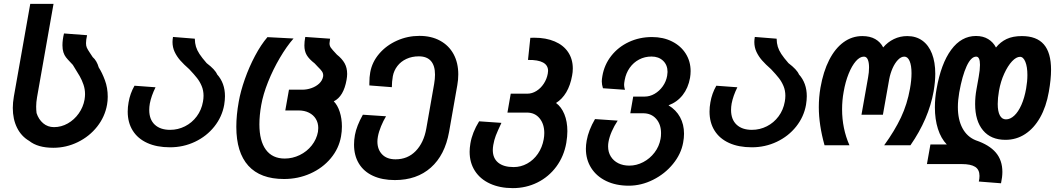

<svg xmlns="http://www.w3.org/2000/svg" viewBox="-20 -745 5440 990"><path d="M130.5 -18.5Q89.5 -42.5 67.8 -86.5Q46 -130.5 46 -188.5Q46 -215.5 51.5 -247.5L136 -725H256L171 -243.5Q166.5 -217.5 166.5 -195.5Q166.5 -178 168.5 -162Q179 -129.5 202.5 -109.5Q226 -89.5 258.5 -89.5Q296 -89.5 329.5 -108.5Q363 -127.5 386 -160Q409 -192.5 416 -231.5Q418.5 -247.5 418.5 -259.5Q418.5 -285 410.5 -308.5Q402.5 -332 391 -352.2Q379.5 -372.5 355.5 -410.5L341 -426Q328 -439.5 320 -449.8Q312 -460 307 -475.2Q302 -490.5 302 -511.5Q302 -540 310 -572.5L429 -563.5Q423.5 -539 423.5 -522.5Q423.5 -508.5 427.8 -499Q432 -489.5 443.5 -472.5L458 -450.5Q468.5 -441.5 476.5 -427.8Q484.5 -414 489 -397.5Q506.5 -370.5 521 -331.2Q535.5 -292 535.5 -246Q535.5 -225 532 -205.5Q521 -143 481 -92.2Q441 -41.5 381.2 -12.2Q321.5 17 255 17Q175 17 130.5 -18.5Z M638.5 -169.5Q638.5 -193 643 -217.5Q650.5 -262.5 673.5 -303L782 -295Q760 -250.5 752.5 -211Q749.5 -194 749.5 -178Q749.5 -129 778 -102.2Q806.5 -75.5 857 -75.5Q898 -75.5 934 -93.8Q970 -112 994.5 -145Q1019 -178 1026.5 -220.5Q1029.5 -236.5 1029.5 -251Q1029.5 -278.5 1020 -301.2Q1010.5 -324 996 -342.5Q981.5 -361 956 -388Q927.5 -413 909.5 -433.5Q891.5 -454 880.5 -477.5Q869.5 -501 869.5 -528.5Q869.5 -539.5 872 -554.5L984.5 -545.5Q985 -522 990.5 -504Q996 -486 1008.5 -466.8Q1021 -447.5 1045.5 -419.5Q1089.5 -386 1099.5 -361.5Q1140 -316.5 1140 -249Q1140 -229.5 1136 -204.5Q1125 -142.5 1085.2 -92.5Q1045.5 -42.5 985.5 -14Q925.5 14.5 856.5 14.5Q788.5 14.5 739.5 -7.8Q690.5 -30 664.5 -71.5Q638.5 -113 638.5 -169.5Z M1198.5 -91Q1198.5 -151.5 1211 -220.5Q1220.5 -274.5 1242.5 -337Q1264.5 -399.5 1295 -457Q1325.5 -514.5 1359 -553.5L1493.5 -546.5Q1458 -506 1423 -446.5Q1388 -387 1362.2 -322.5Q1336.5 -258 1327 -203.5Q1317.5 -150 1317.5 -104Q1317.5 -18.5 1351 27Q1384.5 72.5 1448 72.5Q1488.5 72.5 1525.5 54.5Q1562.5 36.5 1587.5 4.8Q1612.5 -27 1619.5 -65.5Q1621 -76 1621 -85Q1621 -111.5 1608.5 -132Q1596 -152.5 1573 -164Q1550 -175.5 1519.5 -175.5H1451L1470 -282.5H1538.5Q1563 -282.5 1586.2 -290.8Q1609.5 -299 1625.8 -314.2Q1642 -329.5 1646 -350Q1646.5 -352 1646.5 -356Q1646.5 -367.5 1640.2 -376.8Q1634 -386 1618.5 -401Q1608 -411.5 1602.5 -418Q1573.5 -440.5 1561.5 -461Q1549.5 -481.5 1549.5 -510.5Q1549.5 -530 1554 -554.5L1682 -545.5Q1679 -525.5 1679 -521.5Q1679 -509 1685.8 -499.2Q1692.5 -489.5 1717 -463.5Q1743.5 -442.5 1756.8 -419Q1770 -395.5 1770 -364Q1770 -350 1767 -333.5Q1752 -247.5 1701 -222.5Q1720.5 -203 1731.8 -168.2Q1743 -133.5 1743 -92.5Q1743 -67.5 1738.5 -42Q1727.5 21 1685.5 71.2Q1643.5 121.5 1580.2 149.8Q1517 178 1444.5 178Q1322.5 178 1260.5 109.5Q1198.5 41 1198.5 -91Z M1805.5 0.5Q1805.5 -23 1810 -48.5Q1818.5 -95.5 1851 -153.5L1970.5 -145.5Q1956.5 -122.5 1944.8 -94Q1933 -65.5 1928.5 -40.5Q1926 -26.5 1926 -15Q1926 26 1950.5 51.2Q1975 76.5 2019.5 76.5Q2082 76.5 2123.5 33.8Q2165 -9 2178 -81.5L2218.5 -312Q2223 -338.5 2223 -360Q2223 -406.5 2202 -430.5Q2181 -454.5 2139.5 -454.5Q2104 -454.5 2075.5 -441.2Q2047 -428 2029 -404.5Q2011 -381 2005.5 -352Q2000.5 -323 2000.5 -295.5L1884.5 -304.5V-315.5Q1884.5 -348.5 1889 -372Q1898.5 -425 1935.2 -468Q1972 -511 2026.8 -535.5Q2081.5 -560 2142.5 -560Q2204 -560 2249.2 -535.2Q2294.5 -510.5 2318.8 -465.8Q2343 -421 2343 -361.5Q2343 -334 2338 -306L2295.5 -64.5Q2274 55 2201.5 119.2Q2129 183.5 2016 183.5Q1950.5 183.5 1903 161.5Q1855.5 139.5 1830.5 98.2Q1805.5 57 1805.5 0.5Z M2401.5 37.5Q2401.5 18.5 2405.5 -5.5Q2415 -62 2450.5 -119.5L2565.5 -111.5Q2545 -68 2536.5 -45.8Q2528 -23.5 2523.5 2.5Q2521 17.5 2521 28.5Q2521 71 2549 93.8Q2577 116.5 2628.5 116.5Q2665.5 116.5 2698.2 98.5Q2731 80.5 2753.5 47.8Q2776 15 2783.5 -27Q2786.5 -43.5 2786.5 -59Q2786.5 -105.5 2762.2 -135Q2738 -164.5 2697 -164.5H2596.5L2613.5 -262H2699.5Q2723.5 -262 2746 -276Q2768.5 -290 2784 -313.8Q2799.5 -337.5 2804.5 -365.5Q2806 -373 2806 -379.5Q2806 -437.5 2702.5 -436L2714.5 -550Q2721.5 -550.5 2735 -550.5Q2795.5 -550.5 2840.5 -531.2Q2885.5 -512 2909.5 -476Q2933.5 -440 2933.5 -392Q2933.5 -373 2930 -355.5Q2921 -305 2899.8 -269.2Q2878.5 -233.5 2847 -214Q2874.5 -194 2890 -156.2Q2905.5 -118.5 2905.5 -68.5Q2905.5 -41.5 2900 -8.5Q2888 60.5 2848.8 113.8Q2809.5 167 2751 196Q2692.5 225 2624 225Q2557.5 225 2507 202Q2456.5 179 2429 136.5Q2401.5 94 2401.5 37.5Z M3001 22Q3001 3 3005 -20Q3014.5 -73.5 3048 -131L3165 -123Q3147 -96 3134.5 -67.5Q3122 -39 3117.5 -13Q3115.5 -2.5 3115.5 10Q3115.5 39.5 3129.5 62Q3143.5 84.5 3168.2 96.8Q3193 109 3225 109Q3262 109 3296.5 91Q3331 73 3355 41.5Q3379 10 3386 -29Q3388.5 -41.5 3388.5 -58.5Q3388.5 -104 3363.2 -132.5Q3338 -161 3296 -161H3230L3245 -247H3304Q3330.5 -247 3355.2 -261.2Q3380 -275.5 3397.5 -300.2Q3415 -325 3420 -354.5Q3422 -368.5 3422 -374Q3422 -410 3399 -431.8Q3376 -453.5 3339.5 -453.5Q3304.5 -453.5 3275.5 -438.2Q3246.5 -423 3227 -395.5Q3207.5 -368 3201 -332Q3198 -315.5 3198 -307Q3198 -297 3202.5 -282L3089 -290Q3083 -309 3083 -325Q3083 -336.5 3086 -353Q3096 -411.5 3132 -457.2Q3168 -503 3222.8 -528.5Q3277.5 -554 3342 -554Q3400 -554 3445.2 -531.2Q3490.5 -508.5 3515.8 -468.5Q3541 -428.5 3541 -378.5Q3541 -361.5 3538 -343.5Q3528.5 -291 3500 -254.8Q3471.5 -218.5 3427 -202Q3466 -178.5 3486.5 -141Q3507 -103.5 3507 -55.5Q3507 -33.5 3502.5 -10Q3492 49 3450.2 100.2Q3408.5 151.5 3347.5 182Q3286.5 212.5 3222 212.5Q3156 212.5 3106 188.5Q3056 164.5 3028.5 121.2Q3001 78 3001 22Z M3638.5 -169.5Q3638.5 -193 3643 -217.5Q3650.5 -262.5 3673.5 -303L3782 -295Q3760 -250.5 3752.5 -211Q3749.5 -194 3749.5 -178Q3749.5 -129 3778 -102.2Q3806.5 -75.5 3857 -75.5Q3898 -75.5 3934 -93.8Q3970 -112 3994.5 -145Q4019 -178 4026.5 -220.5Q4029.5 -236.5 4029.5 -251Q4029.5 -278.5 4020 -301.2Q4010.5 -324 3996 -342.5Q3981.5 -361 3956 -388Q3927.5 -413 3909.5 -433.5Q3891.5 -454 3880.5 -477.5Q3869.5 -501 3869.5 -528.5Q3869.5 -539.5 3872 -554.5L3984.5 -545.5Q3985 -522 3990.5 -504Q3996 -486 4008.5 -466.8Q4021 -447.5 4045.5 -419.5Q4089.5 -386 4099.5 -361.5Q4140 -316.5 4140 -249Q4140 -229.5 4136 -204.5Q4125 -142.5 4085.2 -92.5Q4045.5 -42.5 3985.5 -14Q3925.5 14.5 3856.5 14.5Q3788.5 14.5 3739.5 -7.8Q3690.5 -30 3664.5 -71.5Q3638.5 -113 3638.5 -169.5Z M4202 -192.5Q4202 -243.5 4210.5 -293Q4225 -376 4255.5 -435.8Q4286 -495.5 4329.5 -527.2Q4373 -559 4426.5 -559Q4466 -559 4493 -543.5Q4520 -528 4534 -500.5Q4557 -528 4589 -543.5Q4621 -559 4658 -559Q4703.5 -559 4736 -535.5Q4768.5 -512 4785.5 -468.2Q4802.5 -424.5 4802.5 -364.5Q4802.5 -324 4794 -274Q4768.5 -131.5 4674.5 4H4539Q4593 -70.5 4625.5 -139.2Q4658 -208 4672 -287.5Q4680 -331 4680 -367.5Q4680 -407.5 4670.2 -430.2Q4660.5 -453 4643 -453Q4626 -453 4610 -436.2Q4594 -419.5 4582.2 -392.8Q4570.5 -366 4565 -336.5L4532.5 -153.5H4422L4456 -345.5Q4461 -372 4461 -397Q4461 -423 4454.5 -438Q4448 -453 4434.5 -453Q4413.5 -453 4393 -429.5Q4372.5 -406 4355.8 -364.8Q4339 -323.5 4330 -271Q4322 -227.5 4322 -181.5Q4322 -82 4360 4H4231.5Q4202 -101.5 4202 -192.5Z M5030.5 162Q5030.5 129.5 5008 115.2Q4985.5 101 4939 101H4759.5L4777.5 0H4862Q4832 -31 4816.2 -80.5Q4800.5 -130 4800.5 -191.5Q4800.5 -239 4809 -285Q4832 -417 4884.5 -488.2Q4937 -559.5 5012.5 -559.5Q5049 -559.5 5075.2 -543.5Q5101.5 -527.5 5115.5 -500Q5138 -528.5 5170.2 -543.8Q5202.5 -559 5249 -559Q5325 -559 5362.2 -516.2Q5399.5 -473.5 5399.5 -385Q5399.5 -336.5 5388 -271.5Q5374.5 -194.5 5343 -139Q5311.5 -83.5 5266 -53.8Q5220.5 -24 5164.5 -24Q5089.5 -24 5048.8 -72.8Q5008 -121.5 5008 -208.5Q5008 -246.5 5015 -284.5L5026.5 -349Q5033 -384.5 5033 -410.5Q5033 -453 5013.5 -453Q4987 -453 4964.2 -403.8Q4941.5 -354.5 4926 -268Q4919 -227 4919 -193Q4919 -128 4942.8 -83.8Q4966.5 -39.5 5011.5 -21.5Q5081 2 5114.8 41.8Q5148.5 81.5 5148.5 141.5Q5148.5 167.5 5141.5 200L5027 191Q5030.5 176.5 5030.5 162ZM5271 -288.5Q5277.5 -325.5 5277.5 -358Q5277.5 -400.5 5267 -426.2Q5256.5 -452 5239.5 -452Q5220 -452 5198.2 -428.8Q5176.5 -405.5 5158 -365.2Q5139.5 -325 5131 -276.5Q5124.5 -239.5 5124.5 -209Q5124.5 -170.5 5135.5 -150Q5146.5 -129.5 5167 -129.5Q5189 -129.5 5209.8 -148.8Q5230.5 -168 5246.5 -204Q5262.5 -240 5271 -288.5Z"/></svg>

Font: JuliaMono BoldItalic
Style: Regular
Weight: 700
Italic angle: -9°
Monospace: yes
Designer: cormullion
Foundry: corm
Version: Version 0.049; ttfautohint (v1.8.4)